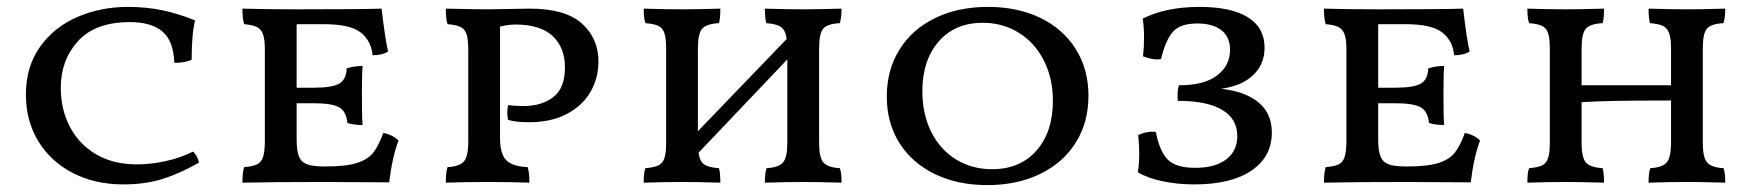

<svg xmlns="http://www.w3.org/2000/svg" viewBox="-20 -527 5092 556"><path d="M535 -354Q516 -345 485 -345Q482 -410 449.5 -436.5Q417 -463 356 -463Q256 -463 206 -408Q156 -353 156 -273Q156 -210 182.5 -159.5Q209 -109 258.5 -80Q308 -51 376 -51Q417 -51 460 -60.5Q503 -70 539 -88Q545 -83 550 -73.5Q555 -64 556 -56Q500 -24 450 -8.5Q400 7 337 7Q255 7 191 -26Q127 -59 91 -118Q55 -177 55 -253Q55 -334 96 -391.5Q137 -449 204.5 -478Q272 -507 350 -507Q403 -507 449 -497.5Q495 -488 545 -468Q535 -430 535 -354Z M1134 -120Q1116 -73 1107 1L914 0Q770 0 682 2Q682 -29 687 -43Q712 -45 724.5 -51Q737 -57 742 -73Q747 -89 747 -121V-384Q747 -413 741.5 -428Q736 -443 723.5 -449Q711 -455 687 -457Q682 -472 682 -502Q754 -500 839 -500Q1023 -500 1085 -502Q1096 -408 1104 -378Q1087 -367 1059 -367Q1055 -409 1024.5 -433Q994 -457 917 -457H839V-273H889Q942 -273 962.5 -285Q983 -297 984 -329Q1006 -336 1030 -336Q1028 -311 1028 -252Q1028 -188 1030 -165Q1003 -165 986 -171Q983 -204 962.5 -216Q942 -228 889 -228H839V-123Q839 -91 845.5 -74.5Q852 -58 868.5 -51.5Q885 -45 918 -45H924Q982 -45 1013.5 -55Q1045 -65 1060.5 -84.5Q1076 -104 1090 -142Q1117 -137 1134 -120Z M1616 -332Q1616 -389 1580.5 -422.5Q1545 -456 1472 -456Q1453 -456 1428 -450V-128Q1428 -81 1446 -63Q1464 -45 1508 -43Q1513 -28 1513 2Q1457 0 1397 0Q1321 0 1271 2Q1271 -29 1276 -43Q1311 -45 1323.5 -59.5Q1336 -74 1336 -117V-384Q1336 -413 1331 -428Q1326 -443 1313.5 -449Q1301 -455 1276 -457Q1271 -472 1271 -502Q1365 -500 1394 -500L1514 -502Q1617 -502 1665 -459Q1713 -416 1713 -349Q1713 -301 1690 -261Q1667 -221 1621.5 -197Q1576 -173 1512 -173Q1473 -173 1451 -180Q1449 -194 1449 -201Q1449 -214 1452 -223Q1467 -220 1496 -220Q1549 -220 1582.5 -246Q1616 -272 1616 -332Z M2412 -40Q2417 -28 2417 2Q2349 0 2307 0Q2257 0 2195 2Q2195 -28 2200 -40Q2235 -42 2247.5 -56.5Q2260 -71 2260 -114V-355L2003 -85Q2006 -60 2019 -51Q2032 -42 2062 -40Q2066 -27 2066 2Q1998 0 1956 0Q1906 0 1844 2Q1844 -28 1849 -40Q1874 -42 1886.5 -48Q1899 -54 1904 -69Q1909 -84 1909 -114V-387Q1909 -416 1904 -431Q1899 -446 1886.5 -452Q1874 -458 1849 -460Q1844 -474 1844 -502Q1908 -500 1956 -500Q1996 -500 2066 -502Q2066 -473 2062 -460Q2026 -458 2013.5 -444Q2001 -430 2001 -387V-147L2258 -414Q2255 -439 2242 -448.5Q2229 -458 2199 -460Q2195 -475 2195 -502Q2259 -500 2306 -500Q2347 -500 2417 -502Q2417 -476 2412 -460Q2376 -458 2364 -444Q2352 -430 2352 -387V-114Q2352 -71 2364.5 -56.5Q2377 -42 2412 -40Z M2548 -248Q2548 -324 2584.5 -383Q2621 -442 2687.5 -474.5Q2754 -507 2841 -507Q2927 -507 2993 -475Q3059 -443 3095.5 -384.5Q3132 -326 3132 -250Q3132 -173 3095.5 -114.5Q3059 -56 2992.5 -23.5Q2926 9 2839 9Q2753 9 2687 -23Q2621 -55 2584.5 -113Q2548 -171 2548 -248ZM3029 -235Q3029 -300 3003 -351.5Q2977 -403 2930.5 -432Q2884 -461 2826 -461Q2745 -461 2698 -406.5Q2651 -352 2651 -263Q2651 -196 2677 -144.5Q2703 -93 2749 -65Q2795 -37 2853 -37Q2934 -37 2981.5 -91Q3029 -145 3029 -235Z M3663 -143Q3663 -73 3604 -33Q3545 7 3439 7Q3390 7 3347 -2Q3304 -11 3275 -28Q3279 -52 3279 -82Q3279 -111 3276 -136Q3303 -148 3327 -145Q3338 -89 3361.5 -65Q3385 -41 3441 -41Q3499 -41 3531 -65.5Q3563 -90 3563 -133Q3563 -183 3519 -209Q3475 -235 3391 -235Q3390 -239 3390 -249Q3390 -268 3394 -280Q3467 -280 3504.5 -308.5Q3542 -337 3542 -383Q3542 -420 3517 -439.5Q3492 -459 3447 -459Q3399 -459 3377.5 -436Q3356 -413 3342 -356Q3338 -355 3330 -355Q3313 -355 3290 -364Q3293 -391 3293 -418Q3293 -449 3289 -473Q3356 -507 3454 -507Q3545 -507 3593.5 -477Q3642 -447 3642 -389Q3642 -341 3609 -309.5Q3576 -278 3516 -270Q3587 -262 3625 -230Q3663 -198 3663 -143Z M4266 -120Q4248 -73 4239 1L4046 0Q3902 0 3814 2Q3814 -29 3819 -43Q3844 -45 3856.5 -51Q3869 -57 3874 -73Q3879 -89 3879 -121V-384Q3879 -413 3873.5 -428Q3868 -443 3855.5 -449Q3843 -455 3819 -457Q3814 -472 3814 -502Q3886 -500 3971 -500Q4155 -500 4217 -502Q4228 -408 4236 -378Q4219 -367 4191 -367Q4187 -409 4156.5 -433Q4126 -457 4049 -457H3971V-273H4021Q4074 -273 4094.5 -285Q4115 -297 4116 -329Q4138 -336 4162 -336Q4160 -311 4160 -252Q4160 -188 4162 -165Q4135 -165 4118 -171Q4115 -204 4094.5 -216Q4074 -228 4021 -228H3971V-123Q3971 -91 3977.5 -74.5Q3984 -58 4000.5 -51.5Q4017 -45 4050 -45H4056Q4114 -45 4145.5 -55Q4177 -65 4192.5 -84.5Q4208 -104 4222 -142Q4249 -137 4266 -120Z M4971 -40Q4976 -28 4976 2Q4908 0 4866 0Q4816 0 4754 2Q4754 -28 4759 -40Q4794 -42 4806.5 -56.5Q4819 -71 4819 -114V-236Q4627 -236 4560 -231V-114Q4560 -71 4572.5 -56.5Q4585 -42 4621 -40Q4625 -27 4625 2Q4557 0 4515 0Q4465 0 4403 2Q4403 -28 4408 -40Q4433 -42 4445.5 -48Q4458 -54 4463 -69Q4468 -84 4468 -114V-387Q4468 -416 4463 -431Q4458 -446 4445.5 -452Q4433 -458 4408 -460Q4403 -474 4403 -502Q4467 -500 4515 -500Q4555 -500 4625 -502Q4625 -473 4621 -460Q4585 -458 4572.5 -444Q4560 -430 4560 -387V-280H4819V-387Q4819 -416 4813.5 -431Q4808 -446 4795.5 -452Q4783 -458 4758 -460Q4754 -475 4754 -502Q4818 -500 4865 -500Q4906 -500 4976 -502Q4976 -476 4971 -460Q4935 -458 4923 -444Q4911 -430 4911 -387V-114Q4911 -71 4923.5 -56.5Q4936 -42 4971 -40Z"/></svg>

Font: Vollkorn SC
Style: Regular
Weight: 400
Designer: Friedrich Althausen
Foundry: Friedrich Althausen
Version: Version 4.015